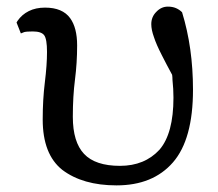

<svg xmlns="http://www.w3.org/2000/svg" viewBox="-20 -546 660 580"><path d="M332 14Q230 14 168 -33Q109 -80 109 -185Q109 -245 115.5 -297.5Q122 -350 122 -389Q122 -428 113.5 -439.5Q105 -451 79 -451Q60 -451 53 -449L43 -445L30 -478L33 -483Q46 -502 67 -512.5Q88 -523 116 -523Q169 -523 192 -491Q213 -462 213 -409Q213 -356 206.5 -305.5Q200 -255 200 -193Q200 -117 234 -81Q268 -45 342.5 -45Q417 -45 462 -94Q504 -143 504 -251Q504 -277 501 -305V-306Q501 -313 500 -320Q481 -355 469 -379Q452 -412 445 -434Q437 -456 437 -473Q437 -495 452 -510Q467 -526 487 -526Q501 -526 511.5 -521.5Q522 -517 530 -509Q563 -402 563 -275Q563 -125 502.5 -55.5Q442 14 332 14Z"/></svg>

Font: Early Summer Mincho Screen
Style: Regular
Weight: 400
Designer: GuiWonder
Version: Version 1.002